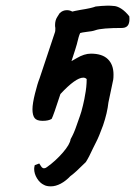

<svg xmlns="http://www.w3.org/2000/svg" viewBox="-20 -414 479 680"><path d="M414 -315Q340 -315 318 -307Q307 -303 286 -301Q270 -299 264 -297Q259 -287 253 -261Q254 -263 246 -237L233 -197Q233 -198 233.5 -198Q234 -198 234 -198Q238 -200 251.5 -208Q265 -216 277.5 -220Q290 -224 302 -224Q342 -224 362 -204.5Q382 -185 382 -150Q382 -138 381 -132L364 -51Q360 -14 345 30Q330 71 321 88L310 110Q295 143 284 160Q245 199 229 210Q213 227 195 236.5Q177 246 160 246Q145 246 136 241Q121 234 111 217.5Q101 201 101 184Q101 179 103 171L119 165Q121 168 125.5 175Q130 182 136 182Q141 182 146 178Q177 156 202.5 126.5Q228 97 230 79Q242 58 251 31Q260 4 263 -3Q268 -16 274 -41.5Q280 -67 281 -76Q287 -106 287 -134Q282 -139 275 -139Q248 -139 194 -81Q169 -4 163 7Q152 14 131 14Q110 14 102.5 4Q95 -6 95 -27Q95 -47 104 -83Q113 -119 120 -136L175 -301Q176 -303 176 -315Q175 -319 175 -325Q175 -342 182.5 -353.5Q190 -365 191 -367Q202 -378 217 -378Q227 -378 236 -373Q243 -375 265 -379Q304 -385 319 -391Q330 -392 340 -393Q350 -394 361 -394Q373 -394 381 -393Q394 -393 409 -383.5Q424 -374 438 -356Q440 -337 434.5 -326.5Q429 -316 414 -315Z"/></svg>

Font: Caveat
Style: Bold
Weight: 700
Designer: Pablo Impallari
Foundry: Pablo Impallari
Version: Version 1.500; ttfautohint (v1.6)